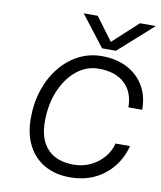

<svg xmlns="http://www.w3.org/2000/svg" viewBox="-94 -942 861 1025"><g transform="rotate(10 336.5 -429.5)"><path d="M480 -700H405L276 -867H352L445 -742L581 -867H667ZM95 -267Q95 -350 119 -421.5Q143 -493 186.5 -546.5Q230 -600 287.5 -629.5Q345 -659 412 -659Q490 -659 548.5 -629Q607 -599 640 -544Q673 -489 673 -414H598Q598 -497 547.5 -543.5Q497 -590 407 -590Q341 -590 287.5 -546.5Q234 -503 203 -429Q172 -355 172 -263Q172 -166 221 -114Q270 -62 363 -62Q411 -62 452.5 -81.5Q494 -101 523.5 -134.5Q553 -168 564 -212H643Q616 -111 539.5 -51.5Q463 8 355 8Q275 8 216.5 -25.5Q158 -59 126.5 -120.5Q95 -182 95 -267Z"/></g></svg>

Font: Overused Grotesk
Style: Italic
Weight: 400
Italic angle: -10°
Version: Version 0.003